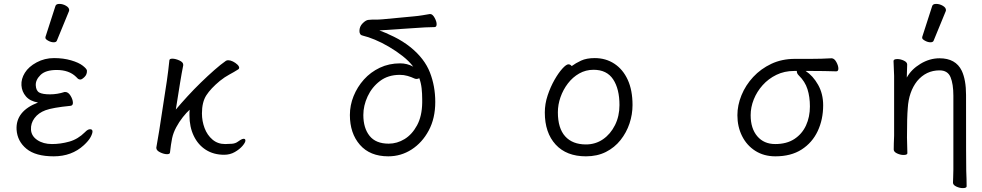

<svg xmlns="http://www.w3.org/2000/svg" viewBox="-20 -784 5040 985"><path d="M264 -752Q267 -764 284.5 -764Q302 -764 318.5 -754.5Q335 -745 335 -732Q335 -729 334 -727L272 -576Q269 -567 255.5 -567Q242 -567 227.5 -575Q213 -583 213 -589.5Q213 -596 214 -597ZM311 -312H315Q330 -312 341.5 -293.5Q353 -275 354 -258.5Q355 -242 341 -241Q250 -232 213.5 -218.5Q177 -205 157 -178Q137 -151 139 -118.5Q141 -86 171.5 -65.5Q202 -45 246.5 -45Q291 -45 335.5 -57.5Q380 -70 416 -106Q430 -121 442 -121Q454 -121 454.5 -110.5Q455 -100 445 -81Q435 -62 410 -39Q348 18 255.5 18Q163 18 116 -20.5Q69 -59 65 -119Q60 -214 175 -258Q134 -265 113 -289.5Q92 -314 90 -346.5Q88 -379 107.5 -410.5Q127 -442 168 -464Q209 -486 257 -486Q305 -486 344.5 -474.5Q384 -463 404.5 -447Q425 -431 426 -422Q427 -402 413.5 -389Q400 -376 392.5 -376Q385 -376 380 -380L370 -390Q334 -425 271 -425Q214 -425 188 -399.5Q162 -374 163.5 -346Q165 -318 182 -309Q199 -300 236.5 -300Q274 -300 311 -312Z M782 -27 797 -115 836 -369Q839 -389 843 -421.5Q847 -454 849 -475Q850 -483 864 -483Q880 -483 900 -474Q920 -465 920 -452V-449Q917 -435 912 -407Q907 -379 904 -360L882 -222Q909 -254 942 -290Q975 -326 1010.5 -360.5Q1046 -395 1079.5 -424.5Q1113 -454 1139 -472Q1144 -475 1151 -475Q1162 -475 1175 -468.5Q1188 -462 1197.5 -453Q1207 -444 1207 -436Q1207 -431 1202 -428Q1180 -414 1156.5 -401.5Q1133 -389 1108 -369Q1061 -330 1038.5 -295Q1016 -260 1016 -202Q1016 -163 1029.5 -127Q1043 -91 1070 -68Q1097 -45 1135 -45Q1152 -45 1170 -46.5Q1188 -48 1200 -57Q1204 -60 1213.5 -66Q1223 -72 1230 -72Q1239 -72 1239 -63Q1239 -53 1224 -35.5Q1209 -18 1184.5 -4Q1160 10 1130 10Q1076 10 1036 -15.5Q996 -41 974 -87Q952 -133 952 -192Q952 -200 952 -207Q952 -214 953 -221Q937 -207 918 -183Q899 -159 884 -131Q869 -103 863 -75Q860 -61 857 -40.5Q854 -20 852 -1Q851 7 837 7Q821 7 801.5 -2.5Q782 -12 782 -25Z M2187 -712Q2199 -712 2209.5 -693Q2220 -674 2220 -660Q2220 -645 2209 -645Q2190 -645 2160.5 -643.5Q2131 -642 2106 -640L1926 -628Q1955 -618 2001 -595.5Q2047 -573 2087 -541Q2158 -483 2185.5 -412.5Q2213 -342 2213 -261Q2213 -177 2179.5 -114.5Q2146 -52 2091.5 -17Q2037 18 1972 18Q1878 18 1826.5 -41Q1775 -100 1775 -194Q1775 -244 1794 -291Q1813 -338 1847 -376Q1881 -414 1928.5 -436.5Q1976 -459 2033 -459Q2069 -459 2100 -442Q2079 -470 2046 -496Q2013 -522 1975.5 -544Q1938 -566 1903 -580.5Q1868 -595 1842 -601Q1824 -604 1824 -625Q1824 -648 1840.5 -664.5Q1857 -681 1870 -682Q1891 -684 1906 -683.5Q1921 -683 1943 -685L2102 -700Q2125 -702 2146.5 -705.5Q2168 -709 2185 -712ZM2146 -275Q2146 -304 2143 -331Q2140 -358 2131 -383Q2125 -379 2117 -379Q2115 -379 2112 -379.5Q2109 -380 2107 -381Q2090 -389 2071 -394.5Q2052 -400 2031 -400Q1971 -400 1929.5 -368.5Q1888 -337 1866 -289.5Q1844 -242 1844 -194Q1844 -127 1876 -87Q1908 -47 1974 -47Q2017 -47 2055.5 -70.5Q2094 -94 2119.5 -141Q2145 -188 2146 -257Z M2913 -445Q2933 -460 2961 -473Q2989 -486 3031 -486Q3088 -486 3132 -457Q3176 -428 3200.5 -374.5Q3225 -321 3225 -245Q3225 -197 3209.5 -150.5Q3194 -104 3163.5 -65.5Q3133 -27 3088.5 -4.5Q3044 18 2986 18Q2886 18 2830.5 -42.5Q2775 -103 2775 -207Q2775 -251 2789.5 -294.5Q2804 -338 2824.5 -374Q2845 -410 2865 -432Q2885 -454 2896 -454Q2906 -454 2913 -445ZM2986 -43Q3035 -43 3073.5 -69.5Q3112 -96 3135 -142Q3158 -188 3158 -245Q3158 -328 3125.5 -377Q3093 -426 3025 -426Q2985 -426 2951.5 -407Q2918 -388 2893.5 -356Q2869 -324 2855.5 -285.5Q2842 -247 2842 -208Q2842 -126 2879.5 -84.5Q2917 -43 2986 -43Z M4246 -485Q4260 -485 4270.5 -466Q4281 -447 4281 -432Q4281 -418 4270 -418Q4237 -419 4208 -419.5Q4179 -420 4144 -420H4113Q4151 -395 4177 -349Q4203 -303 4203 -244Q4203 -171 4175 -111.5Q4147 -52 4092.5 -17Q4038 18 3958 18Q3899 18 3855 -10Q3811 -38 3787 -86Q3763 -134 3763 -193Q3763 -244 3784 -295.5Q3805 -347 3844 -389Q3883 -431 3937 -456.5Q3991 -482 4058 -482H4140Q4194 -482 4245 -485ZM4068 -420H4054Q4004 -420 3963 -400Q3922 -380 3892.5 -347Q3863 -314 3847 -274Q3831 -234 3831 -193Q3831 -125 3865 -85Q3899 -45 3957 -45Q4016 -45 4055.5 -71Q4095 -97 4115 -140.5Q4135 -184 4135 -238Q4135 -287 4122.5 -326.5Q4110 -366 4078 -397Q4072 -403 4070 -408Q4068 -413 4068 -417Z M4762 -752Q4765 -764 4782.5 -764Q4800 -764 4816.5 -754.5Q4833 -745 4833 -732Q4833 -729 4832 -727L4770 -576Q4767 -567 4753.5 -567Q4740 -567 4725.5 -575Q4711 -583 4711 -589.5Q4711 -596 4712 -597ZM4919 181Q4903 181 4886 173Q4869 165 4869 153Q4870 145 4870 125.5Q4870 106 4871 86V-293Q4871 -353 4856.5 -388Q4842 -423 4800 -423Q4731 -423 4685 -368Q4642 -313 4637 -229Q4633 -184 4633 -79Q4633 -56 4635 2Q4635 11 4615 11Q4599 11 4582 3Q4565 -5 4565 -17Q4565 -44 4567 -88V-395Q4564 -458 4564 -471Q4564 -481 4584 -481Q4600 -481 4617 -473Q4634 -465 4634 -453L4632 -386Q4655 -428 4702 -456.5Q4749 -485 4800 -485Q4883 -485 4914 -421Q4936 -374 4936 -297Q4936 71 4937 92Q4939 137 4939 172Q4939 181 4919 181Z"/></svg>

Font: Moon Stars Kai T HW
Style: Regular
Weight: 400
Designer: GuiWonder
Version: Version 1.101